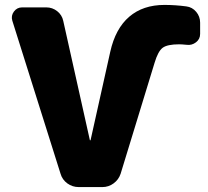

<svg xmlns="http://www.w3.org/2000/svg" viewBox="-20 -760 846 780"><path d="M737 -734Q761 -731 777 -712Q793 -693 793 -668V-622Q793 -601 776 -588Q759 -575 738 -578Q718 -580 708 -580Q660 -580 641 -566Q622 -552 608 -505L470 -54Q462 -30 441.5 -15Q421 0 396 0H300Q274 0 253.5 -15Q233 -30 226 -54L30 -676Q24 -696 36.5 -713Q49 -730 70 -730H168Q193 -730 212.5 -714.5Q232 -699 237 -675L345 -191Q345 -190 347 -190Q348 -190 348 -191L428 -550Q449 -644 505 -692Q561 -740 648 -740Q692 -740 737 -734Z"/></svg>

Font: Rounded Mplus 1c Black
Style: Regular
Weight: 900
Version: Version 1.059.20150529